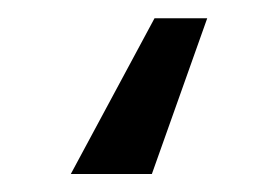

<svg xmlns="http://www.w3.org/2000/svg" viewBox="-20 11 307 212"><path d="M208.8 31.2 147.7 203.1H58.2L150.6 31.2Z"/></svg>

Font: Inter P
Style: Regular
Weight: 400
Designer: Rasmus Andersson
Foundry: rsms
Version: Version 3.018;git-588b23468